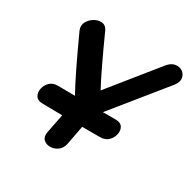

<svg xmlns="http://www.w3.org/2000/svg" viewBox="-159 -873 1028 1031"><g transform="rotate(30 354.5 -358.0)"><path d="M228 -60Q222 -30 238 -14.5Q254 1 278.5 1Q303 1 325 -14.5Q347 -30 353 -62Q374 -171 375 -178H485Q517 -178 536 -196.5Q555 -215 560 -240Q565 -265 553.5 -283.5Q542 -302 512 -302H432L691 -622Q712 -649 708 -672Q704 -695 686 -707.5Q668 -720 643 -716.5Q618 -713 596 -686L363 -397Q318 -479 223 -689Q211 -714 187.5 -716.5Q164 -719 141 -705.5Q118 -692 105.5 -669Q93 -646 104 -619Q204 -400 258 -303Q204 -304 154 -304Q122 -305 103 -286.5Q84 -268 79 -243Q74 -218 85.5 -199Q97 -180 126 -180Q184 -179 251 -178Q250 -170 228 -60Z"/></g></svg>

Font: Balsamiq Sans
Style: Bold Italic
Weight: 700
Italic angle: -12°
Designer: Michael Angeles
Foundry: Balsamiq SRL
Version: Version 1.020; ttfautohint (v1.8.4.7-5d5b);gftools[0.9.26]